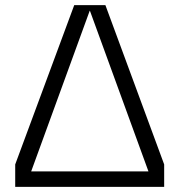

<svg xmlns="http://www.w3.org/2000/svg" viewBox="-20 -725 696 745"><path d="M39 0V-87L268 -705H389L617 -87V0ZM101 -60H556L329 -683H328Z"/></svg>

Font: TikTok Sans 24pt Light
Style: Regular
Weight: 300
Version: Version 4.000